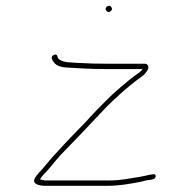

<svg xmlns="http://www.w3.org/2000/svg" viewBox="-20 -647 583 648"><path d="M338.3 -612C341.4 -608 345.1 -602.9 353.1 -609C361 -615 357.6 -620.7 354.3 -625C347.1 -632.7 330.5 -620.3 338.3 -612ZM154.7 -449C163.3 -429.2 175.9 -420.8 206.7 -419C243.3 -416.5 289.8 -414 330.6 -414H461.6C458.7 -410 455.1 -406.3 451 -403C431.1 -390.2 405 -368 383.8 -350C354.3 -324.9 331.2 -300.7 304 -273L266.8 -233C234.7 -200.3 202.6 -167 172.9 -134C154.6 -115.7 141.9 -98.3 126 -80C118.5 -71.4 102.6 -55.8 97.4 -45C86.3 -24.5 116.6 -18.7 139.6 -20H345.6C385.1 -20 417.5 -26.7 450 -32.5C465.3 -35.2 475.6 -40 488.2 -40L495.7 -42C508.1 -43.3 509.2 -61.7 496.6 -59C479.5 -56.6 467.5 -52.7 450.5 -50C417.7 -45.1 389.9 -38 349.8 -38H142.8C133.3 -37.3 125.2 -38.3 118.5 -41C117.1 -41 115.9 -41.3 114.7 -42C116.8 -45.3 119.7 -49.3 123.5 -54C146.3 -76.7 162.5 -99.3 184.6 -124C228 -168.2 273.5 -215.8 316.5 -262C358.9 -307.5 409.6 -353.8 458.8 -389C466.9 -395 473.1 -402 477.7 -410C484.7 -422.5 479.1 -432 467.7 -432H334.7C306.5 -432 275.2 -432.6 248.3 -434.5C220.7 -436.4 194.7 -435.2 181 -446C175.3 -448.5 174.8 -453.7 173 -459C168.3 -468.6 151.9 -459.3 154.7 -449Z"/></svg>

Font: HoneyBee
Style: BLnIt
Weight: 100
Foundry: Cannot Into Space Fonts
Version: Version 0.89